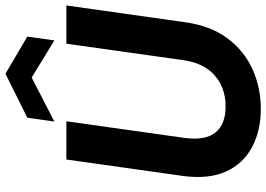

<svg xmlns="http://www.w3.org/2000/svg" viewBox="-156 -807 975 703"><g transform="rotate(-90 331.5 -455.5)"><path d="M284 12Q205 12 144.5 -20Q84 -52 55 -115.5Q26 -179 39 -275L99 -700H239L178 -267Q168 -191 198 -154Q228 -117 293 -117Q362 -117 407.5 -157.5Q453 -198 463 -274L523 -700H663L602 -268Q589 -172 542.5 -110Q496 -48 428.5 -18Q361 12 284 12ZM238 -744 252 -843 413 -923 549 -843 535 -744 399 -827Z"/></g></svg>

Font: Host Grotesk Black
Style: Italic
Weight: 900
Italic angle: -8°
Designer: Doğukan Karapınar based on Poppins by Indian Type Foundry, Jonny Pinhorn
Foundry: Element Type
Version: Version 1.000; ttfautohint (v1.8.4.7-5d5b);gftools[0.9.33]